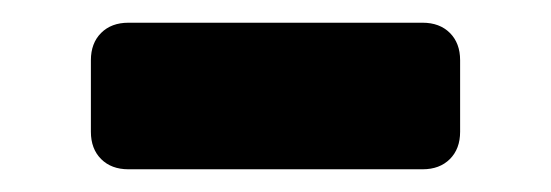

<svg xmlns="http://www.w3.org/2000/svg" viewBox="-20 -328 485 169"><path d="M60 -212V-275Q60 -290 69 -299Q78 -308 93 -308H352Q367 -308 376 -299Q385 -290 385 -275V-212Q385 -197 376 -188Q367 -179 352 -179H93Q78 -179 69 -188Q60 -197 60 -212Z"/></svg>

Font: Higure Gothic Black
Style: Regular
Weight: 900
Designer: Yoshimichi Ohira
Foundry: Positype
Version: Version 1.000